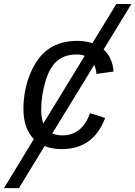

<svg xmlns="http://www.w3.org/2000/svg" viewBox="-86 -745 685 972"><path d="M438.5 -494.6Q483.9 -453.1 488.8 -382.8L402.3 -370.6Q400.4 -396 391.1 -416.5L178.7 -69.3Q200.7 -59.6 229 -59.6Q277.8 -59.6 312.7 -86.4Q347.7 -113.3 370.1 -171.9L446.3 -147.9Q387.2 9.8 227.1 9.8Q177.2 9.8 139.6 -5.4L9.8 207.5H-65.9L85.4 -41Q32.7 -93.8 32.7 -192.9Q32.7 -290.5 68.1 -374.5Q103.5 -458.5 161.9 -498.3Q220.2 -538.1 305.2 -538.1Q345.7 -538.1 381.8 -526.4L502.9 -724.6H579.1ZM122.6 -189.9Q122.6 -147.9 133.3 -119.6L342.8 -462.4Q324.7 -469.2 302.2 -469.2Q240.7 -469.2 202.6 -436.3Q164.6 -403.3 143.6 -331.5Q122.6 -259.8 122.6 -189.9Z"/></svg>

Font: Liberation Sans
Style: Italic
Weight: 400
Italic angle: -12°
Designer: Steve Matteson
Foundry: Ascender Corporation
Version: Version 2.1.5